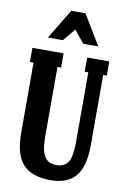

<svg xmlns="http://www.w3.org/2000/svg" viewBox="-100 -973 687 1042"><g transform="rotate(10 243.5 -452.5)"><path d="M300.8 -750 245.1 -818.8 189 -750H106L206.1 -915H284.2L383.8 -750ZM335 -602.1V-680.2H457V-602.1H437V-215.8Q437 -96.7 392.1 -43.5Q347.2 9.8 253.9 9.8Q150.4 9.8 101.8 -43Q53.2 -95.7 53.2 -215.8V-602.1H33.2V-680.2H205.1V-602.1H185.1V-215.8Q185.1 -175.8 190.9 -148.2Q196.8 -120.6 208.5 -105Q220.2 -89.4 235.1 -82.8Q250 -76.2 270 -76.2Q315.4 -76.2 335.2 -106.4Q355 -136.7 355 -215.8V-602.1Z"/></g></svg>

Font: Margherita Black
Style: Regular
Weight: 900
Designer: James Puckett
Foundry: Dunwich Type Founders
Version: Version 1.008;hotconv 1.0.109;makeotfexe 2.5.65596